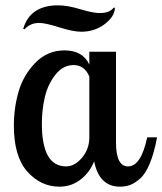

<svg xmlns="http://www.w3.org/2000/svg" viewBox="-20 -694 609 720"><path d="M32 -223Q32 -290 50 -351.5Q68 -413 113 -459Q158 -505 222 -505Q290 -505 315 -452V-500H415V-160Q415 -70 460 -70Q509 -70 532 -179H569Q558 -120 541.5 -80.5Q525 -41 504.5 -23.5Q484 -6 467 0Q450 6 430 6Q352 6 333 -89Q317 -48 282.5 -21Q248 6 203 6Q133 6 82.5 -50.5Q32 -107 32 -223ZM67 -586Q93 -674 198 -674Q233 -674 281 -659.5Q329 -645 353 -645Q391 -645 406 -665H411Q410 -632 372.5 -603.5Q335 -575 285 -575Q254 -575 202 -591.5Q150 -608 127 -608Q93 -608 72 -584ZM137 -230Q137 -70 228 -70Q260 -70 287.5 -102.5Q315 -135 315 -179V-407Q297 -450 256 -450Q216 -450 187.5 -413.5Q159 -377 148 -329Q137 -281 137 -230Z"/></svg>

Font: Lobster Two
Style: Regular
Weight: 400
Designer: Pablo Impallari
Foundry: Pablo Impallari. www.impallari.com
Version: Version 1.006